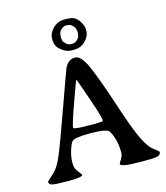

<svg xmlns="http://www.w3.org/2000/svg" viewBox="-127 -982 934 1078"><g transform="rotate(-15 340.0 -443.5)"><path d="M410.6 -283.2V-286.1Q410.6 -309.1 335.9 -518.1Q327.6 -541.5 325.9 -541.5Q324.2 -541.5 281.5 -421.6Q238.8 -301.8 238.8 -285.2Q238.8 -275.4 325.7 -275.4L343.8 -274.9H369.1L372.6 -275.4L393.1 -276.4Q396.5 -276.9 403.6 -276.9Q410.6 -276.9 410.6 -283.2ZM350.1 -850.6Q333.5 -850.6 319.6 -836.7Q305.7 -822.8 305.7 -810.1L304.2 -801.3V-788.6Q305.7 -784.2 305.7 -776.9Q305.7 -769.5 319.6 -755.6Q333.5 -741.7 351.6 -741.7H355Q373.5 -741.7 387.5 -755.6Q401.4 -769.5 401.4 -783.7L402.8 -794.4V-797.9L402.3 -799.8Q402.3 -821.3 388.7 -835Q375 -848.6 366.7 -848.6L355 -850.6ZM673.8 -29.8Q673.8 -14.2 658.9 -8.3Q644 -2.4 593.3 -2.4H549.3Q439.5 -2.4 439.5 -21.5Q439.5 -23.9 451.9 -43.7Q464.4 -63.5 464.4 -81.5Q464.4 -128.4 452.4 -166Q440.4 -203.6 428.7 -214.4Q411.6 -230.5 323 -230.5Q234.4 -230.5 217.8 -214.8Q208 -205.6 196 -167.5Q184.1 -129.4 184.1 -97.7Q184.1 -65.9 196.3 -49.8Q220.2 -18.1 220.2 -17.6Q220.2 -3.4 139.6 -3.4Q59.1 -3.4 41.5 -8.8Q24.4 -14.2 24.4 -28.3Q24.4 -29.8 67.9 -69.8Q94.2 -94.2 120.4 -157.2Q146.5 -220.2 217 -417.7Q287.6 -615.2 291 -621.6Q312.5 -663.6 350.6 -663.6Q385.7 -663.6 418.9 -589.8Q452.1 -516.1 505.9 -352.3Q559.6 -188.5 588.1 -132.6Q616.7 -76.7 635.7 -61.5Q673.8 -31.7 673.8 -29.8ZM347.2 -885.3H363.3Q370.1 -884.3 372.6 -884.3Q407.2 -884.3 429.7 -855.5Q452.1 -826.7 452.1 -796.4L451.7 -793.5Q451.7 -761.2 424.6 -734.1Q397.5 -707 359.4 -707H343.3Q311 -707 276.9 -737.3Q254.4 -757.3 254.4 -792.5V-798.3Q254.4 -830.6 281.7 -857.9Q309.1 -885.3 347.2 -885.3Z"/></g></svg>

Font: Averia Serif
Style: Regular
Weight: 500
Version: Version 1.0